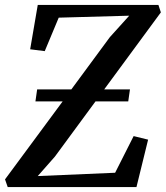

<svg xmlns="http://www.w3.org/2000/svg" viewBox="-32 -763 676 783"><path d="M-0.5 0 -11.5 -31.5 223.5 -349.5H112.5L119.5 -398.5H259L416 -611.5L495 -699L207.5 -691L150.5 -554.5L91 -562L122 -743H614L624 -712.5L393 -398.5H498L491 -349.5H357.5L192 -124.5L122 -45L437.5 -58.5L513 -208L572 -193.5L524.5 0Z"/></svg>

Font: Merriweather 60pt Medium
Style: Italic
Weight: 500
Italic angle: -7.8°
Version: Version 2.101